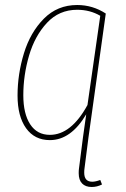

<svg xmlns="http://www.w3.org/2000/svg" viewBox="-20 -549 501 766"><path d="M380 169 387 187Q367 197 346 197Q321 197 307.5 183Q294 169 294 142Q294 130 295 124L311 -1L324 -93Q263 10 179 10Q118 10 84 -37.5Q50 -85 50 -168Q50 -253 75.5 -336.5Q101 -420 155 -474.5Q209 -529 288 -529Q350 -529 402 -495L333 -1L317 124Q316 130 316 140Q316 176 348 176Q361 176 380 169ZM329 -130 380 -486Q339 -510 288 -510Q216 -510 167.5 -458Q119 -406 96 -327.5Q73 -249 73 -169Q73 -95 100.5 -53Q128 -11 179 -11Q264 -11 329 -130Z"/></svg>

Font: Fira Sans Extra Condensed Thin
Style: Italic
Weight: 250
Width: 3
Italic angle: -8°
Designer: Carrois Corporate & Edenspiekermann AG
Foundry: Carrois Corporate GbR & Edenspiekermann AG
Version: Version 4.203